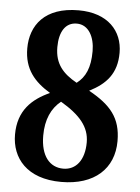

<svg xmlns="http://www.w3.org/2000/svg" viewBox="-53 -766 594 817"><g transform="rotate(5 244.5 -357.0)"><path d="M239 10C381 10 463 -66 463 -184C463 -283 418 -335 324 -387C395 -423 439 -470 439 -559C439 -652 375 -724 250 -724C105 -724 46 -642 46 -544C46 -455 91 -404 159 -363C84 -329 26 -277 26 -174C26 -74 92 10 239 10ZM268 -416C209 -449 173 -488 173 -560C173 -625 198 -667 247 -667C298 -667 324 -616 324 -556C324 -485 305 -444 268 -416ZM243 -47C185 -47 146 -93 146 -180C146 -249 169 -298 209 -330C292 -281 333 -233 333 -167C333 -91 297 -47 243 -47Z"/></g></svg>

Font: Noto Serif Myanmar Condensed
Style: Bold
Weight: 700
Width: 3
Designer: Ben Mitchell and the Monotype Design Team
Foundry: Monotype Imaging Inc.
Version: Version 2.106